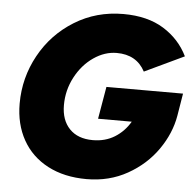

<svg xmlns="http://www.w3.org/2000/svg" viewBox="-52 -764 840 829"><g transform="rotate(5 368.0 -350.0)"><path d="M37 -288Q37 -400 90.5 -497.5Q144 -595 238.5 -653.5Q333 -712 450 -712Q555 -712 625 -668.5Q695 -625 730 -553L559 -472Q522 -542 436 -542Q384 -542 336 -509Q288 -476 258 -419.5Q228 -363 228 -298Q228 -233 264 -195.5Q300 -158 365 -158Q419 -158 460 -183.5Q501 -209 526 -252H380L404 -392H736L720 -295Q707 -218 658 -147.5Q609 -77 530 -32.5Q451 12 353 12Q256 12 184.5 -25.5Q113 -63 75 -131Q37 -199 37 -288Z"/></g></svg>

Font: Oak Sans Black
Style: Italic
Weight: 900
Italic angle: -9.5°
Foundry: Erik Kennedy, Walven
Version: Version 1.000